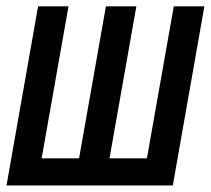

<svg xmlns="http://www.w3.org/2000/svg" viewBox="-21 -570 648 590"><path d="M96 -550.5H189.5L107 -83.5H222L304.5 -550.5H398L315.5 -83.5H430.5L513 -550.5H607L510 0H-1Z"/></svg>

Font: JuliaMono Medium
Style: Italic
Weight: 500
Italic angle: -9°
Monospace: yes
Designer: cormullion
Foundry: corm
Version: Version 0.054; ttfautohint (v1.8.4)